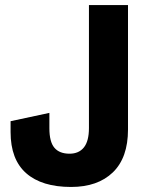

<svg xmlns="http://www.w3.org/2000/svg" viewBox="-20 -725 591 762"><path d="M262 17Q146 17 84 -37.5Q22 -92 22 -201V-244L176 -277V-216Q176 -162 196 -138.5Q216 -115 256 -115Q293 -115 313 -140Q333 -165 333 -217V-705H488V-211Q488 -99 428 -41Q368 17 262 17Z"/></svg>

Font: TikTok Sans 24pt
Style: Bold
Weight: 700
Version: Version 4.000